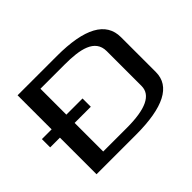

<svg xmlns="http://www.w3.org/2000/svg" viewBox="-133 -882 1116 1116"><g transform="rotate(-45 424.5 -324.5)"><path d="M105 -301V0H429C655 0 769 -59 769 -176V-463C769 -587 655 -649 428 -649H105V-369H25V-301ZM653 -464V-178C653 -103 575 -66 420 -66H226V-301H359V-369H226V-582H426C549 -582 653 -563 653 -464Z"/></g></svg>

Font: Gamestation Extended
Style: Regular
Weight: 400
Width: 7
Designer: Jonas Hecksher
Foundry: Jonas Hecksher, Playtypeª, e-types AS
Version: Version 1.003